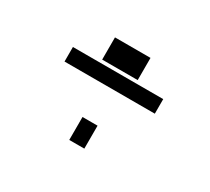

<svg xmlns="http://www.w3.org/2000/svg" viewBox="-88 -566 736 674"><g transform="rotate(30 280.0 -229.0)"><path d="M97 -263V-322H463V-263ZM208 -335V-425H352V-335ZM249 -33V-126H310V-33Z"/></g></svg>

Font: Titillium Web
Style: Light
Weight: 300
Version: Version 1.001;PS 57.000;hotconv 1.0.70;makeotf.lib2.5.55311